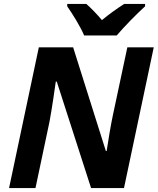

<svg xmlns="http://www.w3.org/2000/svg" viewBox="-20 -954 800 974"><path d="M160 0 231 -336C244 -404 261 -525 263 -540H268L442 0H609L760 -714H626L554 -376C542 -322 527 -228 521 -188H517L351 -714H177L26 0ZM321 -922C348 -883 387 -821 407 -774H572C607 -816 677 -887 716 -922V-934H610C571 -909 536 -884 497 -852C474 -880 441 -914 418 -934H321Z"/></svg>

Font: BC Sans
Style: Bold Italic
Weight: 700
Italic angle: -12°
Designer: Monotype Design Team
Province of B.C.
Foundry: Monotype Imaging Inc.
Version: Version 2.000;GOOG;noto-source:20170915:90ef993387c0